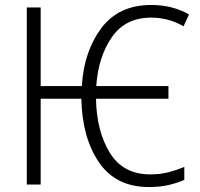

<svg xmlns="http://www.w3.org/2000/svg" viewBox="-20 -744 808 774"><path d="M580 10Q624 10 659 2Q694 -6 723 -19V-71Q694 -59 660.5 -50Q627 -41 586 -41Q476 -41 422.5 -128.5Q369 -216 367 -346H659V-397H368Q376 -514 430.5 -593.5Q485 -673 590 -673Q659 -673 720 -638L742 -686Q674 -724 590 -724Q458 -724 388 -630Q318 -536 310 -397H144V-714H88V0H144V-346H308Q311 -189 379 -89.5Q447 10 580 10Z"/></svg>

Font: Noto Sans UI SemiCondensed Light
Style: Regular
Weight: 300
Width: 4
Designer: Monotype Design Team
Foundry: Monotype Imaging Inc.
Version: Version 1.901